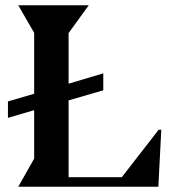

<svg xmlns="http://www.w3.org/2000/svg" viewBox="-20 -705 664 725"><path d="M49 0 109 -106V-289L10 -260V-322L109 -351V-581L49 -685H315L239 -580V-389L370 -428V-364L239 -326V-36H440L579 -215H589L578 0Z"/></svg>

Font: Bluu Next Cyrillic
Style: Bold
Weight: 700
Designer: Igor Stepanchenko
Foundry: Igor Stepanchenko
Version: Version 1.000